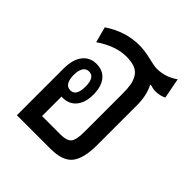

<svg xmlns="http://www.w3.org/2000/svg" viewBox="-163 -682 791 791"><g transform="rotate(45 232.5 -286.5)"><path d="M378.9 -377.9V-147Q378.9 -69.3 351.8 -34.7Q324.7 0 252.9 0H58.1V-272Q58.1 -324.2 80.1 -353Q102.1 -381.8 141.1 -381.8Q179.2 -381.8 200.2 -355.5Q221.2 -329.1 221.2 -282.2Q221.2 -236.8 199.5 -210.4Q177.7 -184.1 141.1 -184.1H133.8V-70.8H241.2Q276.9 -70.8 290 -85.7Q303.2 -100.6 303.2 -147.9V-369.1Q303.2 -399.9 299.8 -419.9Q296.4 -439.9 286.4 -457Q276.4 -474.1 256.6 -482.2Q236.8 -490.2 206.1 -490.2Q144.5 -490.2 76.2 -443.8L58.1 -512.2Q130.4 -561 210.9 -561Q242.2 -561 278.8 -552Q315.4 -543 330.1 -543Q379.9 -543 421.9 -573.2L439 -483.9Q418.5 -473.1 391.1 -473.1Q378.9 -473.1 358.9 -479L357.9 -476.1Q378.9 -436 378.9 -377.9ZM141.1 -228Q174.8 -228 174.8 -283.2Q174.8 -337.9 141.1 -337.9Q123.5 -337.9 114.7 -323Q106 -308.1 106 -283.2Q106 -257.3 114.7 -242.7Q123.5 -228 141.1 -228Z"/></g></svg>

Font: Noto Sans Thai Looped ExtraCond
Style: Regular
Weight: 400
Width: 2
Designer: Sasikarn Vongin, Ben Mitchell
Foundry: The Fontpad Ltd
Version: Version 1.00